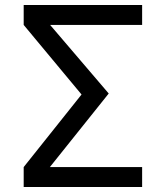

<svg xmlns="http://www.w3.org/2000/svg" viewBox="-20 -750 640 770"><path d="M75 0V-80L307 -371L75 -650V-730H550V-650H181L416 -375L180 -80H550V0Z"/></svg>

Font: NKDuy Mono
Style: Regular
Weight: 400
Monospace: yes
Designer: NKDuy
Foundry: NKDuy
Version: Version 2.251; ttfautohint (v1.8.4.7-5d5b)